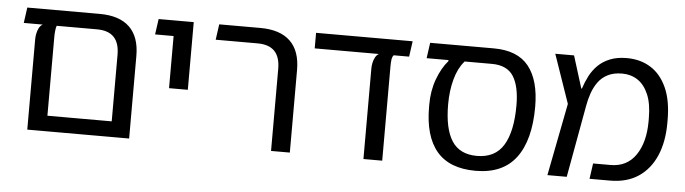

<svg xmlns="http://www.w3.org/2000/svg" viewBox="-42 -766 3343 937"><g transform="rotate(5 1629.5 -297.0)"><path d="M413.9 -593.4Q510.8 -593.4 560.5 -545.8Q610.2 -498.1 610.2 -405.1V0H111.2V-444.1Q111.2 -456 114.1 -470.4Q116.9 -484.8 123.4 -497.8Q130 -510.9 141.9 -517.2H48.8L59.4 -593.4ZM518.2 -76.1V-402.1Q518.2 -460 490.7 -488.6Q463.1 -517.2 407.4 -517.2H210.1Q206.2 -506.9 204.8 -492.1Q203.2 -477.2 203.2 -462.1V-76.1Z M782.8 -261.8V-593.4H874.8V-261.8ZM692.1 -517.2 702.8 -593.4H835.4V-517.2Z M1305.4 0V-402.1Q1305.4 -460 1277.8 -488.6Q1250.2 -517.2 1194.5 -517.2H989L999.6 -593.4H1201Q1297.9 -593.4 1347.6 -545.8Q1397.4 -498.1 1397.4 -405.1V0Z M1474.1 -517.2V-593.4H1947.2L1936.6 -517.2ZM1758 0V-444.1Q1758 -456 1760.8 -470.4Q1763.6 -484.8 1770.4 -497.8Q1777.1 -510.9 1788.6 -517.2H1861Q1853.8 -509.5 1851.9 -494.7Q1850 -479.9 1850 -462.1V0Z M2307.9 9.6Q2179.9 9.6 2117.4 -64.1Q2054.9 -137.8 2054.9 -281.9V-293Q2054.9 -361.5 2076.4 -418.9Q2097.9 -476.4 2129.5 -511.9V-523.8L2216.8 -530.4L2206.1 -514.1Q2177.1 -481 2161.8 -425Q2146.5 -369 2146.5 -302.1Q2146.5 -182.8 2185.1 -123.1Q2223.6 -63.4 2307.9 -63.4Q2397.4 -63.4 2438.2 -130.7Q2479.1 -198 2479.1 -325.8Q2479.1 -419.2 2447.9 -468.2Q2416.6 -517.2 2342 -517.2H2022.4L2033 -593.4H2344.5Q2461.6 -593.4 2516.2 -524.9Q2570.8 -456.4 2570.8 -326.9Q2570.8 -163.8 2505.9 -77.1Q2441.1 9.6 2307.9 9.6Z M2659.2 0 2728.4 -354.9 2645.9 -593.4H2737.9L2787.2 -435.4H2790.1Q2800.5 -467.5 2815.9 -497.6Q2831.4 -527.6 2855.3 -551.2Q2879.2 -574.8 2913.9 -588.8Q2948.5 -602.8 2996 -602.8Q3062.5 -602.8 3112.7 -571.6Q3162.9 -540.4 3191.6 -477.4Q3220.2 -414.5 3220.2 -318.8V-304.5Q3220.2 -212.6 3190.8 -144.1Q3161.2 -75.5 3104.7 -37.8Q3048.1 0 2966.1 0H2865.6L2876.4 -76.1H2961.8Q3042.1 -76.1 3085.2 -138.9Q3128.2 -201.8 3128.2 -304.5V-318.8Q3128.2 -390.5 3108.7 -436.2Q3089.1 -481.9 3055.9 -503.7Q3022.6 -525.5 2980.2 -525.5Q2938 -525.5 2909.2 -510.6Q2880.4 -495.8 2862.3 -470.6Q2844.2 -445.4 2833.7 -414.4Q2823.1 -383.5 2817.8 -352L2753.9 0Z"/></g></svg>

Font: Noto Sans Hebrew Light
Style: Regular
Weight: 100
Version: Version 3.000